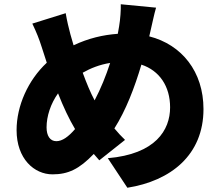

<svg xmlns="http://www.w3.org/2000/svg" viewBox="-20 -823 1040 903"><path d="M245 -159C215 -159 199 -185 199 -224C199 -276 218 -335 253 -384C278 -320 305 -263 333 -216C302 -180 273 -159 245 -159ZM498 -527C479 -468 454 -406 425 -351C406 -386 387 -432 369 -481C406 -502 448 -519 498 -527ZM687 -674C694 -702 705 -758 714 -787L548 -803C549 -779 546 -732 540 -698C538 -687 536 -676 534 -664C464 -659 396 -643 326 -610C321 -628 316 -645 311 -662C303 -692 295 -725 289 -761L132 -712C152 -670 164 -640 176 -602C184 -577 192 -552 200 -528C112 -446 58 -325 58 -211C58 -76 141 -3 227 -3C300 -3 352 -27 421 -99L447 -69L568 -165C551 -181 534 -200 518 -219C572 -304 613 -411 645 -519C730 -491 780 -417 780 -318C780 -211 711 -98 487 -79L579 60C782 28 937 -93 937 -310C937 -486 835 -613 682 -652Z"/></svg>

Font: Noto Sans Korean Black
Style: Bold
Weight: 900
Designer: Ryoko NISHIZUKA (kana & ideographs); Paul D. Hunt (Latin, Greek & Cyrillic); Wenlong ZHANG (bopomofo); Sandoll Communica
Foundry: Adobe Systems Incorporated
Version: Version 1.000;PS 1;hotconv 1.0.78;makeotf.lib2.5.61930